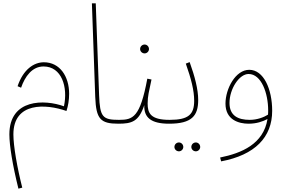

<svg xmlns="http://www.w3.org/2000/svg" viewBox="-20 -734 1718 1147"><path d="M90 393 113 387C83 269 60 139 60 69C60 -126 255 -114 377 -71C387 -101 393 -136 393 -174C393 -277 338 -362 242 -362C183 -362 119 -320 85 -219L106 -210C129 -277 172 -337 240 -337C348 -337 387 -215 362 -99C247 -141 36 -145 36 69C36 135 55 252 90 393Z M687 5C697 5 703 -1 703 -7C703 -13 700 -18 690 -18C592 -18 577 -36 572 -165L552 -714H529L549 -154C554 -23 580 5 687 5Z M844 -415C858 -415 870 -427 870 -441C870 -456 858 -468 844 -468C829 -468 817 -456 817 -441C817 -427 829 -415 844 -415Z M687 5C767 5 809 -7 842 -106C839 -32 882 5 990 5C1000 5 1006 -1 1006 -7C1006 -13 1003 -18 993 -18C879 -18 862 -58 862 -116C862 -160 870 -187 885 -259L860 -264C817 -32 774 -18 691 -18Z M1150 170C1164 170 1176 158 1176 144C1176 129 1164 117 1150 117C1135 117 1123 129 1123 144C1123 158 1135 170 1150 170ZM1049 170C1063 170 1075 158 1075 144C1075 129 1063 117 1049 117C1034 117 1022 129 1022 144C1022 158 1034 170 1049 170Z M990 5C1126 5 1164 -42 1164 -137C1164 -200 1144 -277 1113 -363L1090 -354C1122 -263 1140 -194 1140 -132C1140 -51 1107 -18 994 -18Z M1301 230C1503 192 1606 86 1606 -72C1606 -202 1555 -317 1469 -317C1387 -317 1327 -204 1327 -115C1327 -18 1406 5 1465 5C1512 5 1550 -8 1578 -23C1554 127 1423 181 1295 207ZM1351 -119C1351 -203 1409 -292 1465 -292C1542 -292 1582 -176 1582 -75C1582 -66 1582 -57 1581 -49C1557 -34 1517 -18 1472 -18C1403 -18 1351 -42 1351 -119Z"/></svg>

Font: Noto Sans Arabic SemCond Thin
Style: Regular
Weight: 100
Width: 4
Designer: Monotype Design Team, Nadine Chahine, Nizar Qandah and Khaled Hosny
Foundry: Monotype Imaging Inc.
Version: Version 2.012